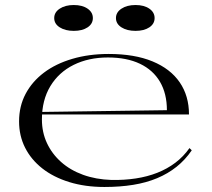

<svg xmlns="http://www.w3.org/2000/svg" viewBox="-20 -730 843 765"><path d="M413 -515Q516 -515 587.5 -485.5Q659 -456 696 -402Q733 -348 733 -274H146V-284L645 -291Q645 -357 617.5 -404Q590 -451 537.5 -476Q485 -501 410 -501Q333 -501 273.5 -471.5Q214 -442 180.5 -386.5Q147 -331 147 -254Q147 -203 167 -160Q187 -117 223.5 -84.5Q260 -52 311 -33.5Q362 -15 424 -13Q475 -12 521 -19Q567 -26 606.5 -41.5Q646 -57 678.5 -81.5Q711 -106 735 -140L744 -131Q718 -93 683.5 -65.5Q649 -38 606 -20Q563 -2 510.5 6.5Q458 15 396 15Q319 15 256 -4.5Q193 -24 148.5 -59Q104 -94 80 -141.5Q56 -189 56 -246Q56 -307 82 -356Q108 -405 155 -440.5Q202 -476 268 -495.5Q334 -515 413 -515ZM520 -710Q554 -710 575 -695.5Q596 -681 596 -658Q596 -635 575 -621Q554 -607 520 -607Q486 -607 464 -621Q442 -635 442 -658Q442 -681 464 -695.5Q486 -710 520 -710ZM274 -710Q308 -710 329 -695.5Q350 -681 350 -658Q350 -635 329 -621Q308 -607 274 -607Q240 -607 218 -621Q196 -635 196 -658Q196 -681 218 -695.5Q240 -710 274 -710Z"/></svg>

Font: Kalnia SemiExpanded Light
Style: Regular
Weight: 300
Width: 6
Designer: Frida Medrano
Foundry: Frida Medrano
Version: Version 1.105